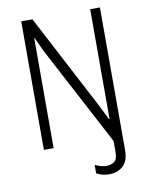

<svg xmlns="http://www.w3.org/2000/svg" viewBox="-94 -755 789 1009"><g transform="rotate(-10 300.0 -250.0)"><path d="M407 186Q395 186 382.5 184Q370 182 359 178Q348 174 339 169V124Q353 131 369 135.5Q385 140 401 140Q422 140 440.5 128.5Q459 117 459 73V18L178 -514L145 -586H142V0H90V-686H150L411 -188L455 -100H458V-686H510V75Q510 133 480.5 159.5Q451 186 407 186Z"/></g></svg>

Font: Chivo Mono Thin
Style: Regular
Weight: 250
Designer: Hector Gatti
Foundry: Omnibus-Type
Version: Version 1.008